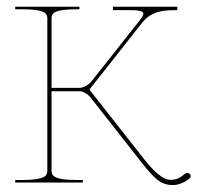

<svg xmlns="http://www.w3.org/2000/svg" viewBox="-20 -540 599 568"><path d="M25 -520V-512.5H45C111 -512.5 120 -501.5 120 -486V-35C120 -20.5 113.5 -7.5 45 -7.5H25V0H225V-7.5H207.5C139 -7.5 132.5 -20.5 132.5 -35V-270H216C227 -270 242 -259.5 247.5 -252L394 -65.5C433.5 -15 454 7.5 491 7.5C508.5 7.5 526 -0.5 539.5 -11C542.5 -13 544 -16 544 -19C544 -24.5 539.5 -28.5 534.5 -28.5C532.5 -28.5 529.5 -27.5 527.5 -26C513 -14.5 503.5 -8 484.5 -8C462 -8 436.5 -31 404.5 -71.5L244.5 -275L401.5 -474C434 -515 486 -509 504.5 -510V-520H314V-510H365.5C388.5 -510 404 -507.5 404 -500C404 -496.5 402 -490.5 393.5 -480L250 -298.5C243 -290 227 -280 216 -280H132.5V-486C132.5 -501.5 141.5 -512.5 207.5 -512.5H215V-520Z"/></svg>

Font: Znikomit
Style: Regular
Weight: 100
Designer: gluk
Foundry: gluk
Version: Version 0.55